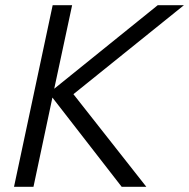

<svg xmlns="http://www.w3.org/2000/svg" viewBox="-20 -720 729 740"><path d="M34 0 183 -700H258L189 -378L588 -700H689L263 -357L544 0H449L182 -344L109 0Z"/></svg>

Font: Red Hat Text
Style: Italic
Weight: 400
Italic angle: -12°
Designer: Pentagram, MCKL
Foundry: Pentagram, MCKL
Version: Version 1.023